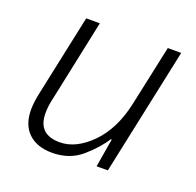

<svg xmlns="http://www.w3.org/2000/svg" viewBox="-101 -638 769 754"><g transform="rotate(20 283.0 -261.0)"><path d="M190 10Q263 10 313 -33.5Q363 -77 389 -119H393L373 0H420L533 -532H477L423 -280Q399 -168 335.5 -103.5Q272 -39 204 -39Q113 -39 113 -128Q113 -158 121 -191L193 -532H136L65 -198Q55 -153 55 -122Q55 -58 91 -24Q127 10 190 10Z"/></g></svg>

Font: Noto Sans UI Light
Style: Italic
Weight: 300
Italic angle: -12°
Designer: Monotype Design Team
Foundry: Monotype Imaging Inc.
Version: Version 1.901